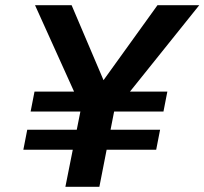

<svg xmlns="http://www.w3.org/2000/svg" viewBox="-20 -720 788 740"><path d="M232 0 293 -306 115 -700H256L379 -411L587 -700H748L420 -291L363 0ZM70 -143 85 -220H294L279 -143ZM98 -290 113 -367H312L297 -290ZM372 -143 387 -220H597L582 -143ZM410 -290 425 -367H625L610 -290Z"/></svg>

Font: REM Medium
Style: Italic
Weight: 500
Italic angle: -11°
Designer: Octavio Pardo
Foundry: Ashler Design
Version: Version 1.005;gftools[0.9.28]